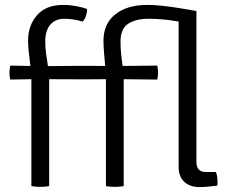

<svg xmlns="http://www.w3.org/2000/svg" viewBox="-20 -759 945 783"><path d="M860.5 -57.5Q867 -41 867 -17.5Q867 -13.5 866.8 -9.5Q866.5 -5.5 866 -2Q851 0 829.8 2Q808.5 4 793 4Q755 4 731.8 -17.2Q708.5 -38.5 708.5 -79V-671Q676.5 -677 644.5 -679.8Q612.5 -682.5 587.5 -682.5Q533.5 -682.5 502.5 -662Q471.5 -641.5 471.5 -590Q471.5 -566.5 473.8 -541.8Q476 -517 480 -490L621.5 -491.5Q624.5 -476 624.5 -463Q624.5 -448.5 621.5 -434.5L484.5 -436V0Q468.5 3 448 3Q428 3 412 0V-436L332 -435.5H306L180.5 -436V0Q164 3 144 3Q124 3 108 0V-436L22 -434.5Q18.5 -448.5 18.5 -463Q18.5 -476 22 -491.5L104 -490Q100.5 -519 97.5 -545Q94.5 -571 94.5 -593.5Q94.5 -655 131 -697Q167.5 -739 238.5 -739Q264 -739 290.8 -734Q317.5 -729 335 -722.5Q335.5 -709 330.8 -694.8Q326 -680.5 317.5 -671Q300 -676 281.2 -679.2Q262.5 -682.5 242.5 -682.5Q206 -682.5 185.2 -658.5Q164.5 -634.5 164.5 -590Q164.5 -566.5 167.8 -541.5Q171 -516.5 175.5 -489.5L306 -490.5H332L409 -490Q406.5 -518 404.2 -544.5Q402 -571 402 -593.5Q402 -662 450.2 -700.5Q498.5 -739 580.5 -739Q609.5 -739 645.2 -735Q681 -731 716.5 -725.2Q752 -719.5 781 -714V-99.5Q781 -57.5 818.5 -57.5Z"/></svg>

Font: Signika SC Light
Style: Regular
Weight: 300
Designer: Anna Giedryś
Foundry: Anna Giedryś
Version: Version 2.000; ttfautohint (v1.8.3) -l 8 -r 50 -G 200 -x 9 -